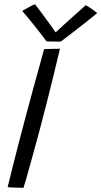

<svg xmlns="http://www.w3.org/2000/svg" viewBox="-20 -893 484 916"><path d="M92 3Q79 3 54.5 2.2Q30 1.5 16.5 -0.5Q25.5 -38 39.5 -93.5Q53.5 -149 68.8 -208.2Q84 -267.5 97 -316Q115 -384 138.8 -471.2Q162.5 -558.5 190.5 -658.5Q199.5 -659 225 -659.8Q250.5 -660.5 266 -660.5Q251 -596.5 234.5 -529Q218 -461.5 202 -399Q186 -336.5 173 -287Q167.5 -266 158.5 -233.2Q149.5 -200.5 139.5 -163.8Q129.5 -127 119.8 -92.5Q110 -58 102.8 -32.2Q95.5 -6.5 92 3ZM389 -868Q402.5 -861.5 420.5 -848.5Q438.5 -835.5 444 -830.5Q373.5 -773.5 331 -741.2Q288.5 -709 270 -694.5Q258 -694.5 236.8 -694.8Q215.5 -695 202 -695.5Q150.5 -765.5 86 -841Q97 -847 115 -857.2Q133 -867.5 147 -873Q164 -850.5 184.5 -823Q205 -795.5 222 -772Q239 -748.5 245.5 -738.5Q260.5 -752.5 286 -775.8Q311.5 -799 339.5 -824Q367.5 -849 389 -868Z"/></svg>

Font: Grandstander Light
Style: Italic
Weight: 300
Italic angle: -15°
Designer: Tyler Finck
Foundry: Etcetera Type Co
Version: Version 1.200; ttfautohint (v1.8.3)